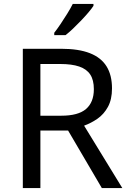

<svg xmlns="http://www.w3.org/2000/svg" viewBox="-20 -964 662 984"><path d="M294 -714Q383 -714 440.5 -691.5Q498 -669 526 -624Q554 -579 554 -511Q554 -454 533 -416Q512 -378 479.5 -355.5Q447 -333 411 -320L607 0H502L329 -295H187V0H97V-714ZM289 -636H187V-371H294Q381 -371 421 -405.5Q461 -440 461 -507Q461 -554 442.5 -582Q424 -610 386 -623Q348 -636 289 -636ZM459 -934Q450 -920 433 -900Q416 -880 395.5 -858.5Q375 -837 354.5 -817.5Q334 -798 316 -784H258V-796Q273 -815 290.5 -841Q308 -867 325 -894.5Q342 -922 353 -944H459Z"/></svg>

Font: Noto Sans Oriya
Style: Regular
Weight: 400
Designer: Amélie Bonet and Sol Matas
Foundry: Google LLC
Version: Version 2.006